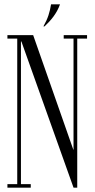

<svg xmlns="http://www.w3.org/2000/svg" viewBox="-20 -860 434 880"><path d="M184 -739C214 -767 240 -798 255 -840H214C208 -804 200 -776 179 -739ZM14 -16V0H121V-16H76V-670H78L317 0H334V-683H379V-699H272V-683H317V-174H316L132 -699H14V-683H59V-16Z"/></svg>

Font: Emberly
Style: Regular
Weight: 400
Designer: Rajesh Rajput
Foundry: Rajesh Rajput
Version: Version 1.000